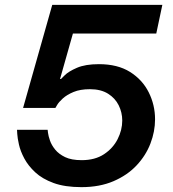

<svg xmlns="http://www.w3.org/2000/svg" viewBox="-20 -760 711 790"><path d="M315 10Q247 10 200.5 -7Q154 -24 125 -51Q96 -78 80 -108Q64 -138 58 -165Q52 -192 51 -209Q50 -226 50 -226H176Q176 -226 177.5 -213.5Q179 -201 185.5 -182Q192 -163 207 -144.5Q222 -126 248 -113.5Q274 -101 316 -101Q371 -101 408 -125.5Q445 -150 464 -187.5Q483 -225 483 -264Q483 -297 468.5 -326.5Q454 -356 424.5 -374.5Q395 -393 350 -393Q310 -393 282.5 -381.5Q255 -370 238.5 -355Q222 -340 215 -328Q208 -316 208 -316H75L195 -740H648L623 -622H280L227 -435H231Q231 -435 246.5 -450.5Q262 -466 296.5 -481Q331 -496 387 -496Q464 -496 515 -464Q566 -432 592 -380Q618 -328 618 -269Q618 -219 599 -169.5Q580 -120 542 -79.5Q504 -39 447 -14.5Q390 10 315 10Z"/></svg>

Font: Be Vietnam Pro SemiBold
Style: Italic
Weight: 600
Italic angle: -12°
Designer: Lam Bao, Tony Le, Vietanh Nguyen
Foundry: Yellow Type Foundry
Version: Version 1.002; ttfautohint (v1.8.3)